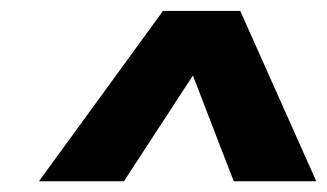

<svg xmlns="http://www.w3.org/2000/svg" viewBox="-20 -865 610 358"><path d="M283.9 -844.6H428L569.7 -527H415.8L339.7 -724.2L211.1 -527H52.6Z"/></svg>

Font: Fira Sans Variable
Style: Italic
Weight: 397
Italic angle: -8°
Designer: Carrois Corporate & Edenspiekermann AG
Foundry: Carrois Corporate GbR & Edenspiekermann AG
Version: Version 4.202